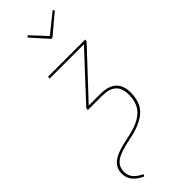

<svg xmlns="http://www.w3.org/2000/svg" viewBox="-319 -767 986 986"><g transform="rotate(-45 173.5 -274.5)"><path d="M327.6 -742.7 335 -734.4 227.1 -643.6H218.8L137.2 -734.4L146 -742.7L223.6 -659.2ZM56.6 193.8Q-15.1 161.6 -15.1 102.5Q-15.1 58.6 18.6 33.9Q52.2 9.3 132.8 -6.3Q174.3 -14.6 203.1 -25.6Q231.9 -36.6 254.2 -54.4Q276.4 -72.3 287.1 -98.4Q297.9 -124.5 297.9 -160.2Q297.9 -208 272.5 -230.2Q247.1 -252.4 194.3 -252.4H92.8L94.7 -265.6L317.4 -505.4H68.4L69.8 -518.1H339.4L337.9 -506.3L112.3 -265.6H195.3Q312.5 -265.6 312.5 -160.6Q312.5 -86.4 268.8 -48.6Q225.1 -10.7 135.7 6.3Q59.6 21 29.5 43Q-0.5 64.9 -0.5 103Q-0.5 129.9 14.9 148.7Q30.3 167.5 62.5 183.1Z"/></g></svg>

Font: Fira Sans Compressed Hair
Style: Italic
Weight: 100
Width: 3
Italic angle: -8°
Designer: Carrois Corporate & Edenspiekermann AG
Foundry: Carrois Corporate GbR & Edenspiekermann AG
Version: Version 4.203;PS 004.203;hotconv 1.0.88;makeotf.lib2.5.64775